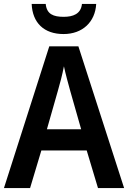

<svg xmlns="http://www.w3.org/2000/svg" viewBox="-20 -950 647 970"><path d="M466 -930H394C389 -879 348 -865 302 -865C250 -865 216 -878 211 -930H140C144 -835 202 -778 301 -778C397 -778 461 -839 466 -930ZM475 0H607L376 -716H229L0 0H132L189 -190H418ZM335 -490 390 -297H217L272 -490C281 -520 296 -577 303 -615C310 -581 326 -522 335 -490Z"/></svg>

Font: Noto Sans Arabic SemCond SemBd
Style: Regular
Weight: 600
Width: 4
Designer: Monotype Design Team, Nadine Chahine, Nizar Qandah and Khaled Hosny
Foundry: Monotype Imaging Inc.
Version: Version 2.012